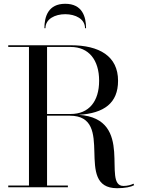

<svg xmlns="http://www.w3.org/2000/svg" viewBox="-20 -989 746 1014"><path d="M429 -840H434.5C434.5 -901 414.5 -969 324.5 -969C234.5 -969 214.5 -901 214.5 -840H220C220 -889 270.5 -914 324.5 -914C378.5 -914 429 -889 429 -840ZM23.5 -9V0H338.5V-9H228.5V-378H348.5C594.5 -378 365.5 5 598.5 5C641 5 672.5 -2 688.5 -11L685 -19C671.5 -12 653 -7 632 -7C515 -7 696.5 -362.5 396 -382.5C530 -391 603.5 -444.5 603.5 -562.5C603.5 -692.5 504.5 -750 353.5 -750H23.5V-741H133V-9ZM353.5 -741C449.5 -741 503.5 -671.5 503.5 -562.5C503.5 -453.5 449.5 -387 353.5 -387H228.5V-741Z"/></svg>

Font: Bodoni* 24
Style: Regular
Weight: 400
Version: Version 2.3